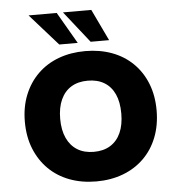

<svg xmlns="http://www.w3.org/2000/svg" viewBox="-62 -999 989 1067"><g transform="rotate(-5 433.0 -465.0)"><path d="M433 11Q351 11 283.5 -14.5Q216 -40 167.5 -88Q119 -136 92 -203Q65 -270 65 -354Q65 -436 92 -503Q119 -570 168 -618Q217 -666 284.5 -691Q352 -716 433 -716Q514 -716 581.5 -691Q649 -666 698 -618Q747 -570 773.5 -503Q800 -436 800 -354Q800 -271 773.5 -203.5Q747 -136 698 -88Q649 -40 581.5 -14.5Q514 11 433 11ZM433 -154Q487 -154 525 -177.5Q563 -201 583 -245.5Q603 -290 603 -353Q603 -417 583 -461Q563 -505 525 -528Q487 -551 433 -551Q379 -551 341 -528Q303 -505 282.5 -460.5Q262 -416 262 -353Q262 -290 282.5 -245.5Q303 -201 341 -177.5Q379 -154 433 -154ZM468 -765 329 -941H487L571 -765ZM293 -765 137 -941H294L396 -765Z"/></g></svg>

Font: Nunito Sans 6pt Black
Style: Regular
Weight: 900
Version: Version 3.101;gftools[0.9.27]